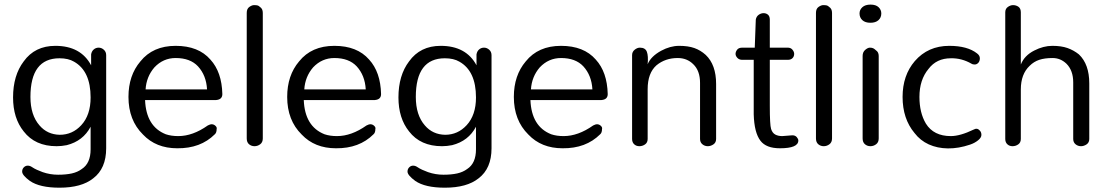

<svg xmlns="http://www.w3.org/2000/svg" viewBox="-20 -648 4914 851"><path d="M243.7 -389.7Q114.9 -389.7 114.9 -218.4Q114.9 -137.9 155.2 -92Q189.7 -51.7 244.8 -50.6Q301.1 -50.6 340.2 -93.1Q381.6 -137.9 381.6 -216.1Q381.6 -333.3 308 -374.7Q282.8 -389.7 243.7 -389.7ZM225.3 -444.8Q337.9 -444.8 383.9 -358.6V-406.9Q386.2 -420.7 395.4 -428.7Q404.6 -436.8 417.2 -436.8Q429.9 -436.8 440.2 -427.6Q450.6 -418.4 450.6 -403.4V9.2Q450.6 98.9 393.1 142.5Q341.4 183.9 243.7 183.9Q156.3 183.9 112.6 154Q78.2 128.7 78.2 112.6Q78.2 101.1 85.6 93.7Q93.1 86.2 102.9 86.2Q112.6 86.2 121.8 92.5Q131 98.9 143.7 104.6Q156.3 110.3 169 114.9Q202.3 126.4 237.4 126.4Q272.4 126.4 298.3 120.7Q324.1 114.9 342.5 101.1Q381.6 75.9 381.6 13.8V-86.2Q348.3 -23 275.9 -4.6Q252.9 0 231 0Q135.6 0 85.1 -65.5Q37.9 -124.1 37.9 -216.1Q37.9 -313.8 85.1 -375.9Q134.5 -444.8 225.3 -444.8Z M965.5 -231Q965.5 -206.9 937.9 -204.6H623Q627.6 -87.4 714.9 -52.9Q739.1 -44.8 770.1 -44.8Q834.5 -44.8 901.1 -92Q921.8 -103.4 935.6 -89.7Q942.5 -82.8 940.2 -75.9Q940.2 -59.8 932.2 -52.9Q869 10.3 765.5 9.2Q671.3 9.2 613.8 -51.7Q549.4 -114.9 549.4 -218.4Q549.4 -313.8 602.3 -375.9Q657.5 -444.8 758.6 -444.8Q859.8 -444.8 912.6 -383.9Q963.2 -328.7 965.5 -231ZM897.7 -251.7Q894.3 -313.8 857.5 -354Q823 -390.8 758.6 -390.8Q703.4 -390.8 664.4 -349.4Q628.7 -308 625.3 -251.7Z M1073.6 -590.8Q1073.6 -609.2 1085.1 -617.2Q1096.6 -625.3 1105.7 -625.3Q1114.9 -625.3 1120.7 -624.1Q1126.4 -623 1132.2 -617.2Q1144.8 -609.2 1144.8 -590.8V-34.5Q1144.8 -17.2 1133.3 -8.6Q1121.8 0 1108 0Q1094.3 0 1083.9 -8.6Q1073.6 -17.2 1073.6 -34.5Z M1669 -231Q1669 -206.9 1641.4 -204.6H1326.4Q1331 -87.4 1418.4 -52.9Q1442.5 -44.8 1473.6 -44.8Q1537.9 -44.8 1604.6 -92Q1625.3 -103.4 1639.1 -89.7Q1646 -82.8 1643.7 -75.9Q1643.7 -59.8 1635.6 -52.9Q1572.4 10.3 1469 9.2Q1374.7 9.2 1317.2 -51.7Q1252.9 -114.9 1252.9 -218.4Q1252.9 -313.8 1305.7 -375.9Q1360.9 -444.8 1462.1 -444.8Q1563.2 -444.8 1616.1 -383.9Q1666.7 -328.7 1669 -231ZM1601.1 -251.7Q1597.7 -313.8 1560.9 -354Q1526.4 -390.8 1462.1 -390.8Q1406.9 -390.8 1367.8 -349.4Q1332.2 -308 1328.7 -251.7Z M1951.7 -389.7Q1823 -389.7 1823 -218.4Q1823 -137.9 1863.2 -92Q1897.7 -51.7 1952.9 -50.6Q2009.2 -50.6 2048.3 -93.1Q2089.7 -137.9 2089.7 -216.1Q2089.7 -333.3 2016.1 -374.7Q1990.8 -389.7 1951.7 -389.7ZM1933.3 -444.8Q2046 -444.8 2092 -358.6V-406.9Q2094.3 -420.7 2103.4 -428.7Q2112.6 -436.8 2125.3 -436.8Q2137.9 -436.8 2148.3 -427.6Q2158.6 -418.4 2158.6 -403.4V9.2Q2158.6 98.9 2101.1 142.5Q2049.4 183.9 1951.7 183.9Q1864.4 183.9 1820.7 154Q1786.2 128.7 1786.2 112.6Q1786.2 101.1 1793.7 93.7Q1801.1 86.2 1810.9 86.2Q1820.7 86.2 1829.9 92.5Q1839.1 98.9 1851.7 104.6Q1864.4 110.3 1877 114.9Q1910.3 126.4 1945.4 126.4Q1980.5 126.4 2006.3 120.7Q2032.2 114.9 2050.6 101.1Q2089.7 75.9 2089.7 13.8V-86.2Q2056.3 -23 1983.9 -4.6Q1960.9 0 1939.1 0Q1843.7 0 1793.1 -65.5Q1746 -124.1 1746 -216.1Q1746 -313.8 1793.1 -375.9Q1842.5 -444.8 1933.3 -444.8Z M2673.6 -231Q2673.6 -206.9 2646 -204.6H2331Q2335.6 -87.4 2423 -52.9Q2447.1 -44.8 2478.2 -44.8Q2542.5 -44.8 2609.2 -92Q2629.9 -103.4 2643.7 -89.7Q2650.6 -82.8 2648.3 -75.9Q2648.3 -59.8 2640.2 -52.9Q2577 10.3 2473.6 9.2Q2379.3 9.2 2321.8 -51.7Q2257.5 -114.9 2257.5 -218.4Q2257.5 -313.8 2310.3 -375.9Q2365.5 -444.8 2466.7 -444.8Q2567.8 -444.8 2620.7 -383.9Q2671.3 -328.7 2673.6 -231ZM2605.7 -251.7Q2602.3 -313.8 2565.5 -354Q2531 -390.8 2466.7 -390.8Q2411.5 -390.8 2372.4 -349.4Q2336.8 -308 2333.3 -251.7Z M2781.6 -403.4Q2781.6 -418.4 2793.1 -427.6Q2804.6 -436.8 2816.1 -436.8Q2840.2 -436.8 2847.1 -418.4Q2854 -400 2850.6 -363.2Q2864.4 -397.7 2910.3 -423Q2950.6 -444.8 2990.2 -444.8Q3029.9 -444.8 3057.5 -435.1Q3085.1 -425.3 3108 -404.6Q3154 -360.9 3154 -275.9V-32.2Q3154 -16.1 3142 -8Q3129.9 0 3117.2 0Q3103.4 0 3093.1 -8.6Q3082.8 -17.2 3082.8 -32.2V-280.5Q3082.8 -334.5 3052.9 -363.2Q3025.3 -390.8 2983.9 -390.8Q2928.7 -390.8 2889.7 -358.6Q2850.6 -324.1 2850.6 -252.9V-32.2Q2850.6 -16.1 2839.1 -8Q2827.6 0 2813.8 0Q2800 0 2790.8 -8.6Q2781.6 -17.2 2781.6 -32.2Z M3518.4 -25.3Q3518.4 9.2 3436.8 9.2Q3375.9 9.2 3350.6 -24.1Q3323 -59.8 3320.7 -141.4V-382.8H3270.1Q3256.3 -382.8 3248.3 -391.4Q3240.2 -400 3240.2 -409.2Q3240.2 -418.4 3247.1 -427.6Q3254 -436.8 3270.1 -436.8H3325.3L3329.9 -560.9Q3332.2 -574.7 3342.5 -582.2Q3352.9 -589.7 3364.4 -589.7Q3375.9 -589.7 3383.9 -582.8Q3392 -575.9 3392 -560.9V-436.8H3471.3Q3485.1 -436.8 3492.5 -427.6Q3500 -418.4 3500 -409.2Q3500 -397.7 3492.5 -390.2Q3485.1 -382.8 3471.3 -382.8H3392V-179.3Q3392 -94.3 3397.7 -76.4Q3403.4 -58.6 3416.1 -51.7Q3428.7 -44.8 3447.1 -44.8L3492 -48.3Q3504.6 -48.3 3511.5 -40.2Q3518.4 -32.2 3518.4 -25.3Z M3596.6 -590.8Q3596.6 -609.2 3608 -617.2Q3619.5 -625.3 3628.7 -625.3Q3637.9 -625.3 3643.7 -624.1Q3649.4 -623 3655.2 -617.2Q3667.8 -609.2 3667.8 -590.8V-34.5Q3667.8 -17.2 3656.3 -8.6Q3644.8 0 3631 0Q3617.2 0 3606.9 -8.6Q3596.6 -17.2 3596.6 -34.5Z M3886.2 -588.5Q3886.2 -570.1 3873.6 -558.6Q3860.9 -547.1 3837.9 -547.1Q3814.9 -547.1 3802.3 -558.6Q3789.7 -570.1 3789.7 -588.5Q3789.7 -604.6 3802.3 -616.1Q3814.9 -627.6 3838.5 -627.6Q3862.1 -627.6 3874.1 -616.1Q3886.2 -604.6 3886.2 -588.5ZM3803.4 -400Q3803.4 -417.2 3814.9 -427Q3826.4 -436.8 3835.6 -436.8Q3844.8 -436.8 3850.6 -433.9Q3856.3 -431 3862.1 -425.3Q3874.7 -417.2 3874.7 -400V-34.5Q3874.7 -17.2 3863.2 -8.6Q3851.7 0 3837.9 0Q3824.1 0 3813.8 -8.6Q3803.4 -17.2 3803.4 -34.5Z M3980.5 -218.4Q3980.5 -313.8 4034.5 -377Q4093.1 -444.8 4187.4 -444.8Q4267.8 -444.8 4310.3 -411.5Q4323 -402.3 4323 -389.7Q4323 -377 4316.1 -369.5Q4309.2 -362.1 4300 -362.1Q4290.8 -362.1 4286.2 -365.5Q4242.5 -390.8 4194.3 -389.7Q4131 -389.7 4095.4 -342.5Q4055.2 -294.3 4055.2 -218.4Q4055.2 -148.3 4083.9 -100Q4118.4 -44.8 4194.3 -44.8Q4235.6 -44.8 4295.4 -73.6Q4311.5 -82.8 4323 -69Q4329.9 -62.1 4329.9 -50Q4329.9 -37.9 4314.9 -25.9Q4300 -13.8 4279.3 -6.9Q4228.7 10.3 4181.6 9.8Q4134.5 9.2 4096.6 -8Q4058.6 -25.3 4033.3 -58.6Q3980.5 -121.8 3980.5 -218.4Z M4736.8 -282.8Q4736.8 -335.6 4706.9 -365.5Q4680.5 -390.8 4645.4 -390.8Q4610.3 -390.8 4586.2 -382.8Q4562.1 -374.7 4543.7 -356.3Q4504.6 -319.5 4504.6 -251.7V-32.2Q4504.6 -16.1 4493.1 -8Q4481.6 0 4467.8 0Q4454 0 4444.8 -8.6Q4435.6 -17.2 4435.6 -32.2V-593.1Q4435.6 -609.2 4447.1 -617.2Q4458.6 -625.3 4470.1 -625.3Q4483.9 -625.3 4494.3 -617.8Q4504.6 -610.3 4504.6 -593.1V-362.1Q4520.7 -402.3 4564.4 -424.1Q4604.6 -444.8 4644.3 -444.8Q4683.9 -444.8 4711.5 -435.1Q4739.1 -425.3 4762.1 -406.9Q4808 -363.2 4808 -278.2V-32.2Q4808 -16.1 4796 -8Q4783.9 0 4771.3 0Q4757.5 0 4747.1 -8.6Q4736.8 -17.2 4736.8 -32.2Z"/></svg>

Font: Mallanna
Style: Regular
Weight: 400
Designer: Purushoth Kumar Guthula
Foundry: Andhrapradesh Society for Knowledge Networks
Version: Version 1.0.4; ttfautohint (vUNKNOWN) -l 7 -r 28 -G 50 -x 13